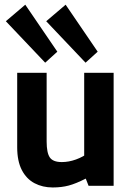

<svg xmlns="http://www.w3.org/2000/svg" viewBox="-20 -807 575 834"><path d="M209 7.3Q165 7.3 129.9 -11.2Q94.7 -29.8 74.7 -68.6Q54.7 -107.4 54.7 -167V-490.7H182.6V-192.4Q182.6 -143.1 196.5 -123Q210.4 -103 248.5 -103Q278.8 -103 310.1 -114.3Q341.3 -125.5 368.7 -146.5L345.7 -67.9V-490.7H473.6V0H364.7L352.5 -31.2Q309.6 -9.3 278.3 -1Q247.1 7.3 209 7.3ZM351.6 -534.7 180.7 -714.8 265.1 -786.6 404.3 -582.5ZM176.3 -534.7 5.4 -714.8 89.8 -786.6 229 -582.5Z"/></svg>

Font: Anaheim
Style: Bold
Weight: 700
Version: Version 2.001